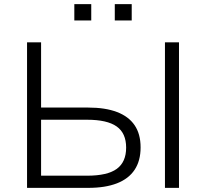

<svg xmlns="http://www.w3.org/2000/svg" viewBox="-20 -910 998 930"><path d="M111 0V-705H179V-389H407Q490 -389 546.5 -367.5Q603 -346 632 -303.5Q661 -261 661 -196Q661 -131 632 -87.5Q603 -44 546.5 -22Q490 0 407 0ZM179 -59H402Q500 -59 545.5 -92Q591 -125 591 -195Q591 -265 545 -297.5Q499 -330 402 -330H179ZM779 0V-705H847V0ZM536 -811V-890H618V-811ZM340 -811V-890H422V-811Z"/></svg>

Font: Nunito Sans 10pt SemiExpanded Light
Style: Regular
Weight: 300
Width: 6
Designer: Vernon Adams
Foundry: Vernon Adams
Version: Version 3.101;gftools[0.9.27]